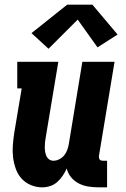

<svg xmlns="http://www.w3.org/2000/svg" viewBox="-20 -795 540 823"><path d="M161 8Q135 8 111.5 -2Q88 -12 72 -30Q56 -48 47.5 -72Q39 -96 36 -121Q33 -146 35 -172Q37 -198 41 -225L73 -416H54V-530H230L176 -206Q174 -196 173 -185.5Q172 -175 172 -164.5Q172 -154 173.5 -144.5Q175 -135 179 -126Q183 -117 191 -111.5Q199 -106 209 -106Q222 -106 234.5 -112.5Q247 -119 255.5 -129.5Q264 -140 268.5 -153Q273 -166 275 -178L333 -530H471L404 -126Q404 -122 404.5 -118Q405 -114 407.5 -111Q410 -108 413.5 -107Q417 -106 421 -106H439V8H403Q380 8 358 4.5Q336 1 317 -9Q298 -19 284.5 -35.5Q271 -52 266 -73Q259 -57 249 -42Q239 -27 225.5 -15Q212 -3 195 2.5Q178 8 161 8ZM188 -586 115 -653 268 -775H376L484 -647L398 -592L313 -711Z"/></svg>

Font: Iosevka Slab Heavy
Style: Italic
Weight: 900
Italic angle: -9°
Monospace: yes
Designer: Belleve Invis
Foundry: Belleve Invis
Version: Version 11.1.0; ttfautohint (v1.8.3)